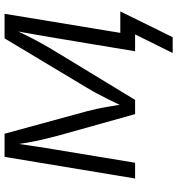

<svg xmlns="http://www.w3.org/2000/svg" viewBox="10 -592 739 798"><g transform="rotate(-90 379.0 -192.5)"><path d="M36.6 0 126.5 -542.5H222.7L316.4 -199.2Q322.3 -176.8 326.7 -156.2Q331.1 -135.7 334.2 -116.7Q337.4 -97.7 340.3 -79.6Q343.3 -61.5 345.7 -43.9H333.5Q341.8 -62.5 350.6 -80.6Q359.4 -98.6 368.9 -117.7Q378.4 -136.7 389.2 -157Q399.9 -177.2 413.1 -199.2L619.1 -542.5H721.2L631.8 0H565.4L619.1 -322.3Q623 -345.7 627.2 -369.9Q631.3 -394 635.5 -418.2Q639.6 -442.4 644 -466.1Q648.4 -489.7 652.8 -512.7H660.6Q644.5 -478 629.4 -448Q614.3 -418 597.7 -387.9Q581.1 -357.9 559.6 -322.8L363.3 0H304.2L213.9 -322.8Q204.6 -357.9 197.8 -387.7Q190.9 -417.5 185.8 -447.5Q180.7 -477.5 175.3 -512.7H184.6Q181.2 -488.3 177.7 -464.8Q174.3 -441.4 170.7 -418Q167 -394.5 163.3 -370.8Q159.7 -347.2 155.3 -322.3L102.1 0ZM558.1 156.2 635.7 0H594.2L604.5 -61.5H731L624 156.2Z"/></g></svg>

Font: Inter 16pt Light
Style: Italic
Weight: 300
Italic angle: -9.3988°
Version: Version 4.001;git-66647c0bb